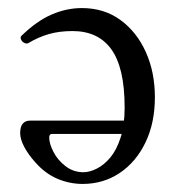

<svg xmlns="http://www.w3.org/2000/svg" viewBox="-20 -445 442 476"><path d="M185 11Q153 11 123 -1.5Q93 -14 68 -42Q50 -62 40 -81Q30 -100 30 -115Q30 -146 55 -146H317V-113H109Q102 -113 102 -104Q102 -89 112.5 -68.5Q123 -48 142.5 -33Q162 -18 187 -18Q202 -18 220 -27Q238 -36 253.5 -54.5Q269 -73 279 -104Q289 -135 289 -178Q289 -229 280.5 -265Q272 -301 255.5 -323.5Q239 -346 215 -357Q191 -368 160 -368Q127 -368 101 -360.5Q75 -353 50 -338Q45 -336 39.5 -339Q34 -342 32 -347.5Q30 -353 33 -356Q71 -393 108 -409Q145 -425 183 -425Q238 -425 278.5 -395.5Q319 -366 341.5 -316Q364 -266 364 -204Q364 -140 340.5 -91.5Q317 -43 276.5 -16Q236 11 185 11Z"/></svg>

Font: Junicode VF
Style: Regular
Weight: 400
Designer: Peter S. Baker
Version: Version 2.213